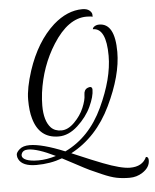

<svg xmlns="http://www.w3.org/2000/svg" viewBox="-68 -666 730 905"><g transform="rotate(-5 297.0 -213.5)"><path d="M515.2 144.8Q573.6 144.8 593.6 100.8Q605.6 100.8 605.6 117.6Q605.6 151.2 569.6 174.4Q542.4 192 508.8 192Q475.2 192 447.2 186.4Q419.2 180.8 379.2 163.2Q339.2 145.6 323.6 138.4Q308 131.2 255.2 102.8Q202.4 74.4 198.4 72.8Q142.4 93.6 76.4 93.6Q10.4 93.6 -7.2 58.4Q-12 49.6 -12 38Q-12 26.4 4.4 12Q20.8 -2.4 52 -2.4Q110.4 -2.4 217.6 41.6Q334.4 -14.4 397.2 -148.4Q460 -282.4 460 -389.6Q460 -520.8 396.8 -520.8Q396.8 -526.4 402.4 -531.2Q412.8 -540 428 -540Q502.4 -540 502.4 -404Q502.4 -293.6 434.8 -152.8Q367.2 -12 244.8 52.8Q353.6 99.2 388 112Q472.8 144.8 515.2 144.8ZM369.6 -243.2 370.4 -237.6Q370.4 -204.8 348.4 -157.6Q326.4 -110.4 283.2 -70.8Q240 -31.2 192.8 -31.2Q100.8 -31.2 74.4 -127.2Q64 -162.4 64 -216.4Q64 -270.4 90.4 -352Q134.4 -485.6 217.6 -560.8Q284 -619.2 355.2 -619.2Q377.6 -619.2 389.2 -609.2Q400.8 -599.2 400.8 -588.8V-579.2Q393.6 -582.4 372 -582.4Q284.8 -582.4 212.8 -468.8Q148.8 -368 132 -243.2Q128 -210.4 128 -182.4Q128 -110.4 158.4 -77.6Q176.8 -58.4 208 -58.4Q239.2 -58.4 269.6 -88.8Q300 -119.2 315.2 -155.2Q330.4 -191.2 330.4 -215.6Q330.4 -240 348 -247.6Q365.6 -255.2 369.6 -243.2ZM43.2 17.6Q18.4 17.6 12 35.2Q10.4 39.2 10.4 42.4Q10.4 56 30 64.4Q49.6 72.8 88 72.8Q126.4 72.8 171.2 59.2Q86.4 17.6 43.2 17.6Z"/></g></svg>

Font: Euphoria Script
Style: Regular
Weight: 400
Designer: Sabrina Mariela Lopez
Foundry: Sabrina Mariela Lopez
Version: Version 1.002